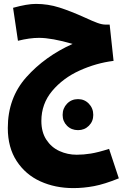

<svg xmlns="http://www.w3.org/2000/svg" viewBox="-20 -570 664 984"><path d="M589 344Q515 374 461.5 384Q408 394 356 394Q263 394 187 359.5Q111 325 65.5 255.5Q20 186 20 86Q20 -68 115 -174.5Q210 -281 352 -345Q245 -376 180 -376Q132 -376 72 -361L47 -530Q119 -550 164 -550Q226 -550 284 -531.5Q342 -513 415 -480Q456 -461 479.5 -452.5Q503 -444 520 -444H542L562 -258Q473 -247 388 -208.5Q303 -170 247.5 -104Q192 -38 192 50Q192 107 217.5 146Q243 185 284.5 204Q326 223 373 223Q408 223 445.5 217Q483 211 539 193ZM301 19Q301 -15 323.5 -38.5Q346 -62 380 -62Q413 -62 435.5 -38.5Q458 -15 458 19Q458 52 435.5 74.5Q413 97 380 97Q346 97 323.5 74.5Q301 52 301 19Z"/></svg>

Font: Noto Sans Arabic CondBlack
Style: Regular
Weight: 900
Width: 3
Designer: Nadine Chahine
Foundry: Monotype Imaging Inc.
Version: Version 1.001